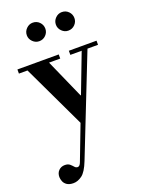

<svg xmlns="http://www.w3.org/2000/svg" viewBox="-196 -772 883 1179"><g transform="rotate(-20 245.5 -182.0)"><path d="M73 324Q46 324 30.5 313.5Q15 303 9 287.5Q3 272 3 259Q3 233 19 217Q35 201 59 201Q80 201 91.5 211Q103 221 111 230.5Q119 240 130 240Q138 240 143.5 233.5Q149 227 153 216L401 -433H439L182 219Q157 283 129 303.5Q101 324 73 324ZM241 -6 35 -440 175 -443 297 -168H302ZM-13 -423V-450H257V-423ZM323 -423V-450H504V-423ZM363 -567Q339 -567 321 -585Q303 -603 303 -627Q303 -652 321 -670Q339 -688 363 -688Q389 -688 406.5 -670Q424 -652 424 -627Q424 -603 406.5 -585Q389 -567 363 -567ZM173 -567Q149 -567 131 -585Q113 -603 113 -627Q113 -652 131 -670Q149 -688 173 -688Q199 -688 216.5 -670Q234 -652 234 -627Q234 -603 216.5 -585Q199 -567 173 -567Z"/></g></svg>

Font: Libre Bodoni Medium
Style: Regular
Weight: 500
Designer: Pablo Impallari, Rodrigo Fuenzalida
Foundry: Impallari Type
Version: Version 2.005;gftools[0.9.23]